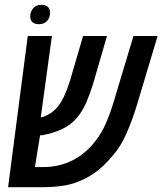

<svg xmlns="http://www.w3.org/2000/svg" viewBox="-20 -780 677 800"><path d="M13.7 0 95.7 -629.9H196.3L149.9 -291.5Q153.8 -291 156.2 -291.5Q174.3 -297.9 190.4 -308.1Q206.5 -318.4 220.7 -335.9Q235.4 -354 247.6 -379.9Q259.8 -405.8 271.5 -443.4L326.2 -629.9H425.8L367.2 -428.7Q354.5 -387.7 339.8 -353.8Q325.2 -319.8 303.2 -292.5Q275.9 -259.3 238.8 -242.2Q201.7 -225.1 155.3 -216.3Q148.9 -216.3 147 -216.3L125.5 -84H163.6Q225.6 -84 281 -111.3Q336.4 -138.7 377.4 -192.4Q403.3 -224.6 421.6 -267.1Q439.9 -309.6 453.1 -354L536.1 -629.9H636.7L552.2 -348.1Q533.7 -285.6 507.8 -225.8Q481.9 -166 442.4 -123.5Q416.5 -91.8 382.1 -65.7Q347.7 -39.6 309.1 -24.4Q275.4 -10.3 236.3 -5.1Q197.3 0 151.9 0ZM142.1 -679.2Q125.5 -679.2 115.7 -687Q106 -694.8 106 -711.4Q106 -731 118.2 -745.4Q130.4 -759.8 151.9 -759.8Q188.5 -759.8 188.5 -726.6Q188.5 -706.5 176.3 -692.9Q164.1 -679.2 142.1 -679.2Z"/></svg>

Font: Open Sans Condensed SemiBold
Style: Italic
Weight: 600
Width: 3
Italic angle: -12°
Designer: Monotype Design Team
Foundry: Monotype Imaging Inc.
Version: Version 3.000; ttfautohint (v1.8.4)